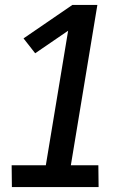

<svg xmlns="http://www.w3.org/2000/svg" viewBox="-20 -755 540 775"><path d="M28 0 27 -88H165L255 -631L122 -540L75 -600L272 -735H373L266 -88H377L378 0Z"/></svg>

Font: Iosevka Curly Slab Semibold
Style: Italic
Weight: 600
Italic angle: -9°
Monospace: yes
Designer: Belleve Invis
Foundry: Belleve Invis
Version: Version 22.1.2; ttfautohint (v1.8.4)